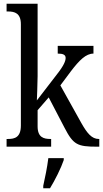

<svg xmlns="http://www.w3.org/2000/svg" viewBox="-20 -780 548 1021"><path d="M15 0H252V-41H248C213 -41 180 -49 180 -108V-194L239 -262L323 -101C370 -10 392 0 496 0H508V-41H505C468 -41 443 -72 413 -125L301 -326L357 -401C402 -460 437 -495 477 -495V-536H287V-495C315 -495 329 -489 329 -472C329 -456 320 -432 283 -385L176 -246C176 -249 180 -339 180 -375V-760H15V-719H23C58 -719 91 -710 91 -651V-113C91 -50 59 -41 23 -41H15ZM210 208V221H246C272 179 305 113 319 71V61H237C231 110 220 163 210 208Z"/></svg>

Font: Noto Serif Myanmar Condensed
Style: Regular
Weight: 400
Width: 3
Designer: Ben Mitchell and the Monotype Design Team
Foundry: Monotype Imaging Inc.
Version: Version 2.106